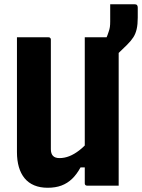

<svg xmlns="http://www.w3.org/2000/svg" viewBox="-20 -876 670 906"><path d="M540 0Q515 0 490 0Q465 0 440.5 0Q416 0 391 0Q389 0 387 -0.5Q385 -1 384 -2Q383 -3 382 -4Q381 -5 380.5 -7Q380 -9 380 -11Q380 -97 380 -183Q380 -269 380 -355.5Q380 -442 380 -528Q380 -614 380 -700Q405 -700 429.5 -700Q454 -700 479 -700Q504 -700 529 -700Q533 -700 535 -698.5Q537 -697 538.5 -695Q540 -693 540 -689Q540 -617 540 -544.5Q540 -472 540 -399.5Q540 -327 540 -254.5Q540 -182 540 -110Q540 -80 540 -52Q540 -24 540 0ZM205 10Q169 10 141.5 -1.5Q114 -13 96 -35Q78 -57 69 -88Q60 -119 60 -158Q60 -232 60 -305.5Q60 -379 60 -453Q60 -527 60 -600Q60 -625 60 -650Q60 -675 60 -700Q98 -700 135 -700Q172 -700 209 -700Q213 -700 215 -698.5Q217 -697 218.5 -695Q220 -693 220 -689Q220 -606 220 -518.5Q220 -431 220 -343Q220 -255 220 -172Q220 -151 230 -140.5Q240 -130 261 -130Q284 -130 307 -139Q330 -148 354 -166.5Q378 -185 402 -213V-86H360Q342 -53 320 -32Q298 -11 270 -0.5Q242 10 205 10ZM500 -856Q528 -856 558 -856Q588 -856 614 -856Q623 -856 626.5 -852Q630 -848 630 -840Q630 -834 630 -817.5Q630 -801 630 -793Q630 -761 625 -739Q620 -717 609.5 -700.5Q599 -684 580 -665Q552 -637 530.5 -617Q509 -597 483 -574Q483 -581 483 -597.5Q483 -614 483 -634.5Q483 -655 483 -673Q483 -691 483 -700Q485 -705 487.5 -711Q490 -717 493 -727Q497 -738 498.5 -748.5Q500 -759 500 -775Q500 -786 500 -810.5Q500 -835 500 -856Z"/></svg>

Font: Recursive Monospace ExtraBold
Style: Regular
Weight: 800
Version: Version 1.047